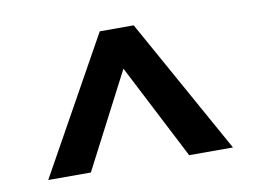

<svg xmlns="http://www.w3.org/2000/svg" viewBox="-49 -943 643 479"><g transform="rotate(-10 272.5 -703.5)"><path d="M38 -532 229 -875H315L506 -532H395L271 -773L146 -532Z"/></g></svg>

Font: Bitter SemiBold
Style: Regular
Weight: 600
Designer: Sol Matas, and Bitter project Authors
Foundry: Sol Matas
Version: Version 2.001